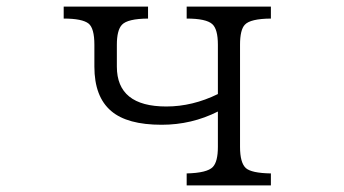

<svg xmlns="http://www.w3.org/2000/svg" viewBox="-20 -560 1040 580"><path d="M172.4 -540H427.2V-503.9Q365.7 -503.4 348.6 -485.4Q333 -469.2 333 -424.8V-358.9Q333 -238.3 482.4 -238.3Q561.5 -238.3 638.2 -275.9V-424.8Q638.2 -472.2 621.1 -487.3Q602.5 -503.9 543.9 -503.9V-540H798.3V-503.9Q736.3 -503.4 719.7 -485.4Q705.1 -470.2 705.1 -424.8V-116.2Q705.1 -68.4 722.7 -52.2Q739.7 -37.1 798.3 -36.1V0H543.9V-36.1Q606 -37.6 623 -55.7Q638.2 -71.8 638.2 -116.2V-223.1Q559.1 -183.1 468.3 -183.1Q364.3 -183.1 315.9 -224.6Q265.1 -267.6 265.1 -358.9V-424.8Q265.1 -474.6 247.6 -488.8Q228.5 -503.9 172.4 -503.9Z"/></svg>

Font: BIZ UDPMincho
Style: Regular
Weight: 400
Designer: TypeBank Co., Ltd.
Foundry: Morisawa Inc.
Version: Version 1.06